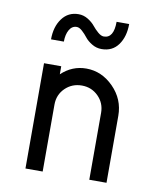

<svg xmlns="http://www.w3.org/2000/svg" viewBox="-72 -656 585 713"><g transform="rotate(10 220.5 -299.5)"><path d="M168.9 -550.8Q150.9 -550.8 140.9 -533.2Q130.9 -515.6 130.9 -488.8H82.5Q82.5 -536.6 105.5 -567.6Q128.4 -598.6 167.5 -598.6Q186.5 -598.6 203.1 -588.4Q219.7 -578.1 229.5 -565.9Q239.3 -553.7 251.2 -543.5Q263.2 -533.2 273.4 -533.2Q311 -533.2 311 -595.2H358.4Q358.4 -547.4 336.2 -516.6Q314 -485.8 273.4 -485.8Q253.4 -485.8 236.6 -496.1Q219.7 -506.3 210.4 -518.3Q201.2 -530.3 189.9 -540.5Q178.7 -550.8 168.9 -550.8ZM231 -404.8Q289.1 -404.8 333.5 -359.9Q377.9 -314.9 377.9 -252.4V0H313V-252.4Q313 -289.1 287.6 -314.5Q262.2 -339.8 225.6 -339.8Q188.5 -339.8 162.8 -314.7Q137.2 -289.6 137.2 -252.4V0H72.3V-397H137.2V-366.7Q177.7 -404.8 231 -404.8Z"/></g></svg>

Font: Now
Style: Regular
Weight: 400
Designer: Alfredo Marco Pradil
Foundry: Alfredo Marco Pradil
Version: Version 1.200;hotconv 1.0.109;makeotfexe 2.5.65596